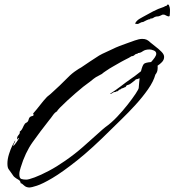

<svg xmlns="http://www.w3.org/2000/svg" viewBox="-20 -776 776 854"><path d="M112 58Q96 58 86.5 48.5Q77 39 72 39Q71 28 61.5 23Q52 18 45 12Q41 9 38.5 5Q36 1 33 -3Q23 -17 18 -24Q13 -31 13 -49Q13 -68 20 -90.5Q27 -113 35 -129Q37 -133 41.5 -140.5Q46 -148 47 -151H48Q47 -144 43 -138.5Q39 -133 39 -126Q43 -129 53 -143Q63 -157 64 -161Q63 -161 63.5 -161.5Q64 -162 63 -162H61Q60 -161 60 -159Q60 -157 58 -155Q56 -159 56 -161Q56 -168 61 -173.5Q66 -179 68 -184V-191Q76 -196 81 -207.5Q86 -219 91 -226Q94 -229 97.5 -230.5Q101 -232 104 -236Q107 -241 108 -246.5Q109 -252 114 -256Q118 -259 124 -260Q130 -261 130 -268L127 -267L128 -272Q144 -290 158.5 -309Q173 -328 189 -345Q193 -349 197.5 -352Q202 -355 206 -359Q216 -368 226 -377.5Q236 -387 246 -396Q264 -413 282 -431.5Q300 -450 320 -463Q325 -467 330.5 -470Q336 -473 341 -476Q361 -490 381 -503Q401 -516 421 -529Q435 -537 450 -543.5Q465 -550 479 -557Q495 -565 512 -571.5Q529 -578 546 -584Q560 -589 579.5 -596Q599 -603 613 -603Q625 -603 633 -599Q641 -595 649 -587Q657 -580 671.5 -569Q686 -558 698 -546Q710 -534 710 -523Q710 -510 700.5 -500Q691 -490 681 -484Q682 -475 680.5 -464.5Q679 -454 671 -444Q663 -414 638.5 -379Q614 -344 582.5 -309.5Q551 -275 522 -247Q493 -219 476 -202Q388 -114 322.5 -62Q257 -10 213 16Q169 42 144 50Q119 58 112 58ZM97 23Q107 23 134 13Q161 3 197 -16Q233 -35 270 -61Q312 -90 349 -122.5Q386 -155 413 -179.5Q440 -204 448 -210Q475 -229 501 -256.5Q527 -284 548.5 -311.5Q570 -339 583.5 -359.5Q597 -380 597 -385Q598 -398 599 -408.5Q600 -419 601 -428Q589 -423 583 -423V-421Q576 -416 566.5 -408Q557 -400 549 -398Q547 -397 544 -397L539 -390V-389Q534 -388 530 -385.5Q526 -383 521 -383Q518 -378 512 -378Q511 -376 508 -374.5Q505 -373 504 -370H503L500 -371Q497 -367 493 -367Q489 -367 484 -365Q483 -364 478 -361Q473 -358 471 -358H470L471 -360Q495 -375 517.5 -392.5Q540 -410 563 -426Q577 -435 607 -459Q614 -487 621 -492.5Q628 -498 652 -500Q662 -511 668.5 -520.5Q675 -530 675 -537Q675 -547 664 -551.5Q653 -556 645 -556Q626 -556 615 -548Q604 -540 593 -540L592 -537Q584 -537 578.5 -531.5Q573 -526 565 -526Q563 -524 553.5 -519Q544 -514 534 -509Q524 -504 519 -501Q502 -491 484 -481Q466 -471 449 -459Q445 -457 441 -453.5Q437 -450 433 -447L407 -433Q406 -433 397 -426Q388 -419 379.5 -412Q371 -405 370 -405Q365 -402 350 -390Q335 -378 315.5 -361Q296 -344 277.5 -327Q259 -310 246.5 -297Q234 -284 234 -281Q224 -276 215 -263Q206 -250 199 -242Q158 -190 125 -143.5Q92 -97 72 -31Q70 -24 68 -16.5Q66 -9 66 -1Q66 17 75 20Q84 23 97 23ZM583 -669Q583 -669 582.5 -670Q582 -671 582 -672Q582 -676 588 -682Q593 -688 601 -692.5Q609 -697 616 -701Q639 -714 661 -725.5Q683 -737 708 -745Q711 -747 714.5 -748.5Q718 -750 722 -751Q722 -754 726 -756Q731 -756 732.5 -750Q734 -744 735 -742Q736 -738 736 -734Q736 -730 736 -726Q736 -719 735.5 -714.5Q735 -710 735 -710Q736 -710 734.5 -706Q733 -702 730 -703Q723 -704 717 -708Q711 -712 704 -711Q700 -710 697 -708Q694 -706 690 -705Q686 -703 680.5 -703Q675 -703 670 -701Q665 -699 661 -696Q657 -693 650 -694Q648 -694 648 -690Q644 -692 633 -686.5Q622 -681 618 -679Q618 -678 616 -678H615Q610 -678 605 -675Q600 -672 595 -670Q593 -669 590.5 -669.5Q588 -670 586 -670Q586 -669 583 -669Z"/></svg>

Font: Cherish
Style: Regular
Weight: 400
Designer: Robert E. Leuschke
Foundry: Robert E. Leuschke
Version: Version 1.005